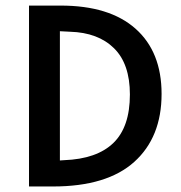

<svg xmlns="http://www.w3.org/2000/svg" viewBox="-20 -675 654 695"><path d="M85 -654.8H199.2Q376.5 -654.8 470.7 -571Q564.9 -487.3 564.9 -335Q564.9 -178.2 466.1 -89.1Q367.2 0 171.9 0H85ZM233.9 -560.1 196.8 -562V-94.2L211.9 -95.2Q330.6 -99.6 390.4 -157.5Q450.2 -215.3 450.2 -333Q450.2 -443.8 392.6 -500.5Q335 -557.1 233.9 -560.1Z"/></svg>

Font: IntelOne Mono Medium
Style: Regular
Weight: 500
Designer: Fred Shallcrass
Foundry: Frere-Jones Type LLC
Version: Version 1.200;hotconv 1.1.0;makeotfexe 2.6.0;FJTRelease1.2